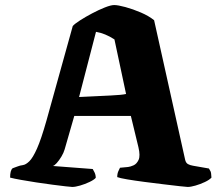

<svg xmlns="http://www.w3.org/2000/svg" viewBox="-20 -740 872 760"><path d="M266 0Q261 0 239.5 -2.5Q218 -5 187 -9Q156 -13 123.5 -18Q91 -23 63 -28Q35 -33 20 -37Q20 -66 30 -74L49 -81Q59 -85 70.5 -86.5Q82 -88 96 -101.5Q110 -115 126.5 -152Q143 -189 164 -263L268 -637Q276 -646 297 -659.5Q318 -673 344.5 -687Q371 -701 395 -710.5Q419 -720 432 -720Q447 -720 476.5 -712Q506 -704 537.5 -690.5Q569 -677 590 -660L713 -107Q716 -95 724 -90.5Q732 -86 744 -84L807 -73Q811 -66 813.5 -61.5Q816 -57 817 -37Q809 -28 791 -19.5Q773 -11 754 -5.5Q735 0 723 0Q718 0 691.5 -3Q665 -6 627.5 -10.5Q590 -15 551.5 -20Q513 -25 483.5 -30Q454 -35 444 -39Q444 -54 449.5 -64.5Q455 -75 455 -76L487 -79Q496 -80 508.5 -85.5Q521 -91 528.5 -107Q536 -123 528 -157L498 -281H274L236 -149Q232 -135 223 -120Q214 -105 204.5 -94.5Q195 -84 189 -83L347 -71Q349 -68 354 -58Q359 -48 359 -36Q352 -28 334 -19.5Q316 -11 297 -5.5Q278 0 266 0ZM293 -356Q374 -360 418 -362Q462 -364 479 -368L433 -584Q396 -608 360 -614Z"/></svg>

Font: Texturina Black
Style: Regular
Weight: 900
Designer: Guillermo Torres Carreño
Foundry: Omnibus-Type
Version: Version 1.002; ttfautohint (v1.8.3)